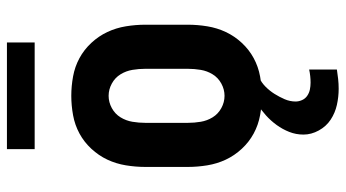

<svg xmlns="http://www.w3.org/2000/svg" viewBox="-236 -512 973 540"><g transform="rotate(-90 250.0 -242.5)"><path d="M250 8Q223 8 195.5 3Q168 -2 144 -15Q120 -28 101 -48.5Q82 -69 70.5 -93.5Q59 -118 54.5 -145.5Q50 -173 50 -200V-320Q50 -347 54.5 -374.5Q59 -402 70.5 -426.5Q82 -451 101 -471.5Q120 -492 144 -505Q168 -518 195.5 -523Q223 -528 250 -528Q277 -528 304.5 -523Q332 -518 356 -505Q380 -492 399 -471.5Q418 -451 429.5 -426.5Q441 -402 445.5 -374.5Q450 -347 450 -320V-200Q450 -173 445.5 -145.5Q441 -118 429.5 -93.5Q418 -69 399 -48.5Q380 -28 356 -15Q332 -2 304.5 3Q277 8 250 8ZM250 -97Q268 -97 284.5 -106Q301 -115 310.5 -130.5Q320 -146 323 -164Q326 -182 326 -200V-320Q326 -338 323 -356Q320 -374 310.5 -389.5Q301 -405 284.5 -414Q268 -423 250 -423Q232 -423 215.5 -414Q199 -405 189.5 -389.5Q180 -374 177 -356Q174 -338 174 -320V-200Q174 -182 177 -164Q180 -146 189.5 -130.5Q199 -115 215.5 -106Q232 -97 250 -97ZM270 224Q247 224 224.5 219Q202 214 183 201.5Q164 189 152.5 168Q141 147 141 125Q141 104 148.5 85Q156 66 168 49.5Q180 33 195 19.5Q210 6 227 -5L233 -8H302V0Q287 7 275.5 18.5Q264 30 255.5 43.5Q247 57 240.5 72Q234 87 234 103Q234 112 238 121Q242 130 250 135.5Q258 141 267.5 143Q277 145 287 145Q296 145 305.5 144Q315 143 324 141V219Q311 221 297.5 222.5Q284 224 270 224ZM100 -631V-709H400V-631Z"/></g></svg>

Font: Iosevka SS18 Extrabold
Style: Regular
Weight: 800
Monospace: yes
Designer: Belleve Invis
Foundry: Belleve Invis
Version: Version 25.1.1; ttfautohint (v1.8.4)